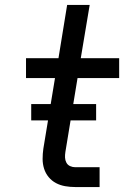

<svg xmlns="http://www.w3.org/2000/svg" viewBox="-20 -755 540 775"><path d="M284 0Q263 0 243 -3.5Q223 -7 206 -16Q189 -25 176.5 -40Q164 -55 158 -74Q152 -93 152 -113.5Q152 -134 155 -155L202 -440H85V-520H216L251 -735H342L306 -520H461V-440H293L244 -142Q242 -130 242.5 -119Q243 -108 248 -98.5Q253 -89 263 -84.5Q273 -80 284 -80H382V0ZM106 -269V-335H368V-269Z"/></svg>

Font: Iosevka SS04 Medium Oblique
Style: Regular
Weight: 500
Italic angle: -9°
Monospace: yes
Designer: Belleve Invis
Foundry: Belleve Invis
Version: Version 19.0.0; ttfautohint (v1.8.4)